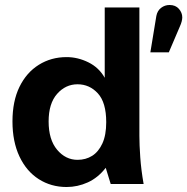

<svg xmlns="http://www.w3.org/2000/svg" viewBox="-20 -738 751 770"><path d="M247 12Q185 12 135.5 -19.5Q86 -51 58 -110.5Q30 -170 30 -251Q30 -332 58 -389.5Q86 -447 135.5 -478Q185 -509 247 -509Q292 -509 334.5 -488Q377 -467 400 -426V-708H539V-193Q539 -158 542.5 -107.5Q546 -57 556 0H424L404 -65Q373 -25 332 -6.5Q291 12 247 12ZM291 -97Q324 -97 349.5 -113Q375 -129 390.5 -162.5Q406 -196 406 -248Q406 -327 372.5 -363.5Q339 -400 291 -400Q243 -400 209 -361.5Q175 -323 175 -251Q175 -178 209 -137.5Q243 -97 291 -97ZM583 -528 607 -674Q611 -695 626 -706.5Q641 -718 660 -718Q684 -718 697.5 -702.5Q711 -687 711 -668Q711 -661 708.5 -651.5Q706 -642 701 -631L657 -528Z"/></svg>

Font: Atkinson Hyperlegible Next
Style: Bold
Weight: 700
Designer: Elliott Scott, Megan Eiswerth, Linus Boman, Theodore Petrosky, Letters from Sweden
Foundry: Applied Design Works, Letters from Sweden
Version: Version 2.001